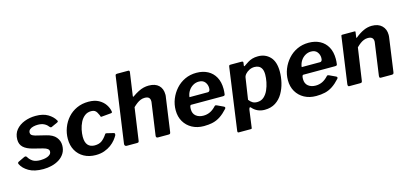

<svg xmlns="http://www.w3.org/2000/svg" viewBox="-73 -1276 4201 1975"><g transform="rotate(-15 2027.5 -288.5)"><path d="M237 10Q140 10 82 -24.5Q24 -59 2 -106Q-5 -121 9 -129L74 -160Q84 -165 91.5 -164Q99 -163 105 -153Q120 -126 148.5 -106.5Q177 -87 233 -87Q246 -87 265.5 -89.5Q285 -92 303.5 -98.5Q322 -105 335 -117.5Q348 -130 348 -150Q348 -165 334 -176.5Q320 -188 286 -197L187 -222Q120 -239 87 -270Q54 -301 54 -352Q54 -414 88.5 -455.5Q123 -497 179 -518.5Q235 -540 299 -540Q378 -540 428 -510Q478 -480 502 -438Q506 -433 505.5 -427Q505 -421 497 -417L431 -387Q424 -384 419 -386Q414 -388 404 -399Q390 -419 363 -432.5Q336 -446 296 -446Q273 -446 249.5 -440.5Q226 -435 210.5 -422Q195 -409 195 -388Q195 -374 204 -364.5Q213 -355 242 -346L352 -319Q424 -302 455 -263.5Q486 -225 486 -177Q486 -129 464.5 -93.5Q443 -58 407 -35Q371 -12 326.5 -1Q282 10 237 10Z M860 -540Q926 -540 969.5 -516Q1013 -492 1037.5 -455.5Q1062 -419 1068 -380Q1068 -372 1065.5 -369Q1063 -366 1053 -365L952 -356Q946 -355 943 -361Q940 -367 938 -377Q930 -394 922 -408Q914 -422 900.5 -430.5Q887 -439 863 -439Q823 -439 794 -416.5Q765 -394 747 -358Q729 -322 720.5 -281.5Q712 -241 712 -206Q712 -146 737.5 -117.5Q763 -89 809 -89Q856 -89 885.5 -110.5Q915 -132 944 -176Q948 -181 960 -178L1031 -161Q1038 -160 1040.5 -153Q1043 -146 1039 -134Q1028 -114 1008 -89Q988 -64 957.5 -41.5Q927 -19 886.5 -4.5Q846 10 795 10Q724 10 670.5 -19.5Q617 -49 587.5 -101.5Q558 -154 558 -224Q558 -286 579.5 -343Q601 -400 640.5 -444.5Q680 -489 736 -514.5Q792 -540 860 -540Z M1124 0Q1113 0 1107.5 -7.5Q1102 -15 1103 -25L1202 -728Q1204 -737 1208.5 -739.5Q1213 -742 1220 -742H1340Q1355 -742 1353 -724L1318 -480Q1316 -465 1326 -472Q1362 -497 1391.5 -512Q1421 -527 1448 -533.5Q1475 -540 1502 -540Q1572 -540 1609 -504.5Q1646 -469 1646 -407Q1646 -400 1645.5 -392Q1645 -384 1643 -376L1593 -20Q1591 -8 1586.5 -4Q1582 0 1569 0H1458Q1435 0 1439 -25L1487 -363Q1488 -367 1488 -371Q1488 -375 1488 -379Q1488 -404 1474 -416.5Q1460 -429 1430 -429Q1408 -429 1387.5 -421Q1367 -413 1347.5 -398.5Q1328 -384 1306 -363L1257 -19Q1255 -6 1250 -3Q1245 0 1231 0Z M1947 10Q1875 10 1821 -19.5Q1767 -49 1736.5 -101Q1706 -153 1706 -222Q1706 -284 1728.5 -340.5Q1751 -397 1791.5 -442.5Q1832 -488 1887.5 -514Q1943 -540 2010 -540Q2079 -540 2130.5 -512.5Q2182 -485 2210.5 -433Q2239 -381 2239 -307Q2239 -294 2238 -280Q2237 -266 2235 -251Q2234 -243 2229 -239.5Q2224 -236 2212 -236H1875Q1865 -236 1862 -223Q1859 -210 1859 -193Q1859 -145 1890 -120Q1921 -95 1969 -95Q2007 -95 2040 -110.5Q2073 -126 2105 -161Q2110 -166 2115.5 -165.5Q2121 -165 2128 -162L2194 -131Q2214 -122 2201 -105Q2161 -61 2122.5 -35.5Q2084 -10 2041.5 0Q1999 10 1947 10ZM2074 -316Q2084 -316 2091 -324.5Q2098 -333 2098 -355Q2098 -391 2076.5 -418.5Q2055 -446 2011 -446Q1978 -446 1949 -429Q1920 -412 1901 -382.5Q1882 -353 1878 -316Z M2272 165Q2265 165 2263 158Q2261 151 2263 142L2354 -513Q2356 -524 2359.5 -527Q2363 -530 2376 -530H2486Q2497 -530 2502.5 -527Q2508 -524 2506 -513L2502 -483Q2501 -477 2506.5 -478Q2512 -479 2519 -485Q2538 -498 2558.5 -511Q2579 -524 2605.5 -532Q2632 -540 2667 -540Q2744 -540 2794 -488Q2844 -436 2844 -330Q2844 -273 2830 -213.5Q2816 -154 2786.5 -103Q2757 -52 2709 -21Q2661 10 2593 10Q2552 10 2519 -5.5Q2486 -21 2463 -48Q2453 -59 2447.5 -51.5Q2442 -44 2440 -31L2415 152Q2414 161 2411.5 163Q2409 165 2401 165H2272ZM2538 -87Q2581 -87 2610 -112.5Q2639 -138 2656.5 -177.5Q2674 -217 2682.5 -260Q2691 -303 2691 -339Q2691 -378 2679.5 -400.5Q2668 -423 2648.5 -433Q2629 -443 2603 -443Q2574 -443 2548 -430Q2522 -417 2505.5 -398Q2489 -379 2487 -359L2453 -134Q2470 -111 2490 -99Q2510 -87 2538 -87Z M3142 10Q3070 10 3016 -19.5Q2962 -49 2931.5 -101Q2901 -153 2901 -222Q2901 -284 2923.5 -340.5Q2946 -397 2986.5 -442.5Q3027 -488 3082.5 -514Q3138 -540 3205 -540Q3274 -540 3325.5 -512.5Q3377 -485 3405.5 -433Q3434 -381 3434 -307Q3434 -294 3433 -280Q3432 -266 3430 -251Q3429 -243 3424 -239.5Q3419 -236 3407 -236H3070Q3060 -236 3057 -223Q3054 -210 3054 -193Q3054 -145 3085 -120Q3116 -95 3164 -95Q3202 -95 3235 -110.5Q3268 -126 3300 -161Q3305 -166 3310.5 -165.5Q3316 -165 3323 -162L3389 -131Q3409 -122 3396 -105Q3356 -61 3317.5 -35.5Q3279 -10 3236.5 0Q3194 10 3142 10ZM3269 -316Q3279 -316 3286 -324.5Q3293 -333 3293 -355Q3293 -391 3271.5 -418.5Q3250 -446 3206 -446Q3173 -446 3144 -429Q3115 -412 3096 -382.5Q3077 -353 3073 -316Z M3495 0Q3485 0 3482.5 -7.5Q3480 -15 3481 -25L3550 -516Q3551 -525 3554 -527.5Q3557 -530 3564 -530H3692Q3698 -530 3700.5 -527.5Q3703 -525 3701 -517L3694 -467Q3693 -455 3704 -465Q3745 -499 3789 -519.5Q3833 -540 3879 -540Q3947 -540 3985 -503Q4023 -466 4023 -406Q4023 -399 4022.5 -392Q4022 -385 4021 -378L3971 -20Q3969 -8 3964 -4Q3959 0 3946 0H3831Q3820 0 3818 -7Q3816 -14 3817 -25L3864 -359Q3865 -365 3865.5 -370Q3866 -375 3866 -378Q3866 -403 3851.5 -416Q3837 -429 3807 -429Q3785 -429 3764.5 -421Q3744 -413 3724.5 -398.5Q3705 -384 3684 -363L3634 -19Q3632 -6 3626.5 -3Q3621 0 3607 0H3495Z"/></g></svg>

Font: Libre Franklin Thin
Style: Bold Italic
Weight: 700
Italic angle: -8°
Version: Version 3.000